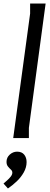

<svg xmlns="http://www.w3.org/2000/svg" viewBox="-36 -784 283 1090"><path d="M223 -764 128 -58V0H39L135 -707V-764ZM61 77Q88 77 101.5 94Q115 111 115 136Q115 166 99 194.5Q83 223 58.5 246Q34 269 9 286L-16 258Q-7 250 4.5 240Q16 230 25 218.5Q34 207 34 196Q34 186 25.5 178.5Q17 171 9 161Q1 151 1 135Q1 110 19.5 93.5Q38 77 61 77Z"/></svg>

Font: Rosario
Style: Italic
Weight: 400
Italic angle: -8.05°
Designer: Hector Gatti
Foundry: Omnibus Type
Version: Version 1.201